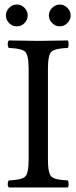

<svg xmlns="http://www.w3.org/2000/svg" viewBox="-20 -825 336 845"><path d="M191 -122Q191 -62 206.5 -47.5Q222 -33 278 -31Q282 -27 282 -14Q282 -4 278 0H233Q233 0 149 0Q149 0 65 0Q65 0 19 0Q14 -5 14 -14Q14 -26 19 -31Q75 -33 90.5 -47.5Q106 -62 106 -122V-523Q106 -583 90.5 -597.5Q75 -612 19 -614Q14 -619 14 -630Q14 -642 19 -647Q113 -645 148 -645Q190 -645 278 -647Q282 -643 282 -630Q282 -618 278 -614Q222 -612 206.5 -597.5Q191 -583 191 -523ZM209.5 -723.5Q195 -738 195 -757Q195 -776 209.5 -790.5Q224 -805 243 -805Q262 -805 276.5 -790.5Q291 -776 291 -757Q291 -738 276.5 -723.5Q262 -709 243 -709Q224 -709 209.5 -723.5ZM20 -723.5Q6 -738 6 -757Q6 -776 20 -790.5Q34 -805 54 -805Q74 -805 88 -790.5Q102 -776 102 -757Q102 -738 88 -723.5Q74 -709 54 -709Q34 -709 20 -723.5Z"/></svg>

Font: Fedorovsk Unicode
Style: Medium
Weight: 500
Designer: Aleksandr Andreev and Nikita Simmons
Version: Version 3.2